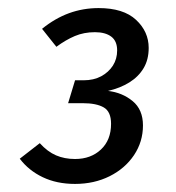

<svg xmlns="http://www.w3.org/2000/svg" viewBox="-20 -766 434 473"><path d="M223 -746.1Q284.1 -746.1 315.2 -717.1Q346.3 -688.1 346.3 -648Q346.3 -619 333.7 -598Q321.2 -577 298.7 -563Q276.2 -549 246.1 -542Q281.2 -538 306.7 -517Q332.2 -496 332.2 -457Q332.2 -416.9 310.2 -383.9Q288.1 -350.9 250.1 -331.9Q212 -312.9 164.9 -312.9Q119.8 -312.9 85.2 -329.5Q50.7 -346 28.7 -375L78 -413.3Q97 -392.3 118 -383.3Q139 -374.3 164.9 -374.3Q203.8 -374.3 228.7 -397.7Q253.6 -421.1 253.6 -461Q253.6 -490.9 235.7 -501.3Q217.7 -511.8 183.8 -511.8H147.8L164.9 -568.2H185.9Q210.8 -568.2 229.3 -578.1Q247.7 -588.1 258.2 -604.5Q268.6 -620.9 268.6 -641.8Q268.6 -664.8 254.2 -675.7Q239.7 -686.7 213.8 -686.7Q186.8 -686.7 164.3 -677.2Q141.9 -667.7 118.9 -650.7L83.6 -695Q115.7 -721 150.3 -733.6Q184.9 -746.1 223 -746.1Z"/></svg>

Font: Fira Sans Variable
Style: Italic
Weight: 397
Italic angle: -8°
Designer: Carrois Corporate & Edenspiekermann AG
Foundry: Carrois Corporate GbR & Edenspiekermann AG
Version: Version 4.202